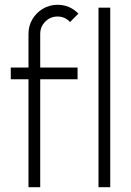

<svg xmlns="http://www.w3.org/2000/svg" viewBox="-20 -782 546 802"><path d="M148 -640.5V-500H304V-451H148V0H99V-451H25V-500H99V-640.5Q99 -674 115.2 -701.5Q131.5 -729 159.2 -745.5Q187 -762 220.5 -762Q271.5 -762 307.5 -725L272.5 -690Q251.5 -713 220.5 -713Q190.5 -713 169.2 -691.8Q148 -670.5 148 -640.5ZM391.5 0V-750H440.5V0Z"/></svg>

Font: Urbanist ExtraLight
Style: Regular
Weight: 200
Designer: Corey Hu
Foundry: Corey Hu
Version: Version 1.330; ttfautohint (v1.8.4.7-5d5b)